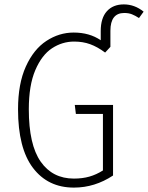

<svg xmlns="http://www.w3.org/2000/svg" viewBox="-20 -842 673 873"><path d="M633 -789 612 -760Q595 -771 580 -777Q565 -783 545 -783Q482 -783 482 -702V-629L458 -603Q423 -629 390 -641Q357 -653 317 -653Q263 -653 216.5 -622.5Q170 -592 140.5 -523Q111 -454 111 -345Q111 -184 165 -107Q219 -30 316 -30Q355 -30 386.5 -39Q418 -48 448 -67V-324H325L320 -365H494V-44Q411 11 316 11Q198 11 130 -78.5Q62 -168 62 -345Q62 -461 97.5 -539.5Q133 -618 191 -656Q249 -694 315 -694Q387 -694 438 -659V-701Q438 -760 466 -791Q494 -822 543 -822Q592 -822 633 -789Z"/></svg>

Font: Fira Sans Condensed ExtraLight
Style: Regular
Weight: 275
Width: 3
Designer: Carrois Corporate & Edenspiekermann AG
Foundry: Carrois Corporate GbR & Edenspiekermann AG
Version: Version 4.203